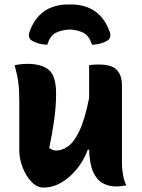

<svg xmlns="http://www.w3.org/2000/svg" viewBox="-20 -836 640 866"><path d="M294 -703Q257 -701 231.5 -688Q206 -675 193 -634Q174 -635 156 -639.5Q138 -644 122 -654Q113 -660 111 -670.5Q109 -681 113 -692Q157 -816 290 -816H298Q431 -816 475 -692Q479 -681 477 -670.5Q475 -660 466 -654Q450 -644 432 -639.5Q414 -635 395 -634Q382 -675 356.5 -688Q331 -701 294 -703ZM104 -548Q168 -548 200.5 -520.5Q233 -493 233 -413Q233 -358 224.5 -296Q216 -234 202 -169Q217 -157 233 -157Q260 -157 287 -176Q314 -195 338.5 -246.5Q363 -298 382 -394V-542Q396 -544 404.5 -544.5Q413 -545 424 -545Q486 -545 508 -519.5Q530 -494 530 -453V-101Q530 -76 535 -47Q540 -18 550 0Q539 2 527.5 3.5Q516 5 505 5Q470 5 443 -10Q416 -25 400 -61Q384 -97 382 -161H376Q358 -112 326.5 -73.5Q295 -35 256.5 -12.5Q218 10 176 10Q147 10 122 -16Q97 -42 82 -81Q67 -120 67 -158V-383Q67 -431 62.5 -464.5Q58 -498 46 -542Q61 -545 74.5 -546.5Q88 -548 104 -548Z"/></svg>

Font: Recursive Mn Csl St XBd
Style: Regular
Weight: 800
Monospace: yes
Version: Version 1.079;hotconv 1.0.112;makeotfexe 2.5.65598; ttfautoh